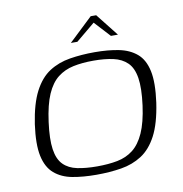

<svg xmlns="http://www.w3.org/2000/svg" viewBox="-72 -679 720 755"><g transform="rotate(-10 287.5 -302.0)"><path d="M254 7Q200 7 157.5 -1Q115 -9 86.5 -33.5Q58 -58 48 -105Q38 -152 49 -231Q61 -311 86 -359Q111 -407 147.5 -430.5Q184 -454 230.5 -461.5Q277 -469 329 -469Q383 -469 425.5 -460.5Q468 -452 496.5 -428Q525 -404 535 -357Q545 -310 534 -231Q522 -150 497 -102.5Q472 -55 435.5 -31.5Q399 -8 353 -0.5Q307 7 254 7ZM262 -25Q307 -25 343 -32Q379 -39 406 -60Q433 -81 451.5 -122Q470 -163 479 -230Q488 -298 481.5 -339Q475 -380 453.5 -401Q432 -422 398 -429.5Q364 -437 319 -437Q274 -437 238.5 -429.5Q203 -422 176 -401Q149 -380 131 -339Q113 -298 104 -230Q95 -163 101 -122Q107 -81 128 -60Q149 -39 183 -32Q217 -25 262 -25ZM244 -521 339 -611H361L432 -521H404L346 -584L270 -521Z"/></g></svg>

Font: Genos Light
Style: Italic
Weight: 300
Italic angle: -8°
Designer: Robert E. Leuschke
Foundry: Robert E. Leuschke
Version: Version 1.010